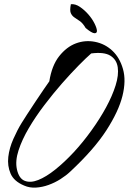

<svg xmlns="http://www.w3.org/2000/svg" viewBox="-20 -894 613 914"><path d="M94.7 -10.7Q45.9 -31.2 30.3 -67.9Q14.6 -104.5 19.5 -147Q24.4 -189.5 43.5 -232.4Q62.5 -275.4 83 -308.6Q89.8 -320.3 108.4 -348.6Q127 -377 147.9 -408.7Q168.9 -440.4 188 -468.3Q207 -496.1 214.8 -506.8Q226.6 -582 261.7 -626.5Q296.9 -670.9 341.3 -687.5Q385.7 -704.1 432.6 -694.8Q479.5 -685.5 514.6 -652.8Q549.8 -620.1 565.4 -565.4Q581.1 -510.7 563 -437.5Q544.9 -364.3 486.3 -273.4Q427.7 -182.6 314.5 -77.1Q294.9 -58.6 268.1 -41.5Q241.2 -24.4 211.4 -13.7Q181.6 -2.9 151.4 -1Q121.1 1 94.7 -10.7ZM60.5 -87.9Q70.3 -43.9 97.7 -33.2Q125 -22.5 162.1 -37.1Q199.2 -51.8 243.2 -86.9Q287.1 -122.1 331.1 -169.4Q375 -216.8 415 -272.5Q455.1 -328.1 484.9 -382.8Q514.6 -437.5 530.3 -487.3Q545.9 -537.1 540.5 -573.7Q535.2 -610.4 505.4 -628.9Q475.6 -647.5 414.1 -639.6Q391.6 -620.1 354.5 -582.5Q317.4 -544.9 275.4 -497.1Q233.4 -449.2 191.4 -394Q149.4 -338.9 117.2 -284.2Q85 -229.5 68.4 -178.7Q51.8 -127.9 60.5 -87.9ZM387.7 -760.7Q374 -784.2 359.4 -793.9Q344.7 -803.7 333.5 -811.5Q322.3 -819.3 316.9 -832Q311.5 -844.7 317.4 -874Q338.9 -876 360.4 -861.3Q381.8 -846.7 399.9 -826.2Q418 -805.7 429.2 -783.7Q440.4 -761.7 441.4 -748.5Q442.4 -735.4 429.7 -735.8Q417 -736.3 387.7 -760.7Z"/></svg>

Font: Nothing You Could Do
Style: Regular
Weight: 400
Version: Version 1.005